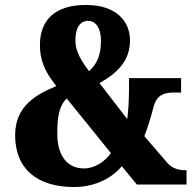

<svg xmlns="http://www.w3.org/2000/svg" viewBox="-20 -744 786 774"><path d="M279 10C365 10 433 -28 471 -74L532 0H732V-58H724C705 -58 675 -63 654 -88L562 -195C577 -235 589 -274 598 -309C612 -370 652 -371 691 -371H710V-429H500V-382C500 -340 497 -293 493 -264L381 -409C461 -454 504 -504 504 -582C504 -658 449 -724 326 -724C204 -724 141 -665 141 -563C141 -503 158 -459 207 -397C129 -364 41 -319 41 -199C41 -62 131 10 279 10ZM339 -457C307 -500 284 -537 284 -580C284 -632 302 -660 336 -660C366 -660 387 -630 387 -581C387 -524 373 -488 339 -457ZM318 -65C252 -65 211 -116 211 -204C211 -266 216 -315 249 -347L427 -127C404 -94 364 -65 318 -65Z"/></svg>

Font: Noto Serif Tamil Condensed Black
Style: Regular
Weight: 900
Width: 3
Designer: Indian Type Foundry, Tom Grace, and the Monotype Design Team
Foundry: Monotype Imaging Inc.
Version: Version 2.004